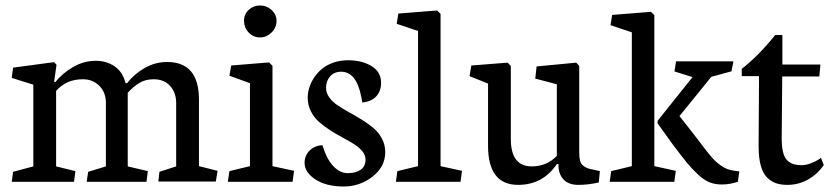

<svg xmlns="http://www.w3.org/2000/svg" viewBox="-20 -658 3002 695"><path d="M434.6 -356.9H439.9Q465.8 -390.1 503.7 -411.9Q541.5 -433.6 585 -433.6Q700.2 -433.6 700.2 -297.4V-56.6L767.6 -39.6L761.2 -1H553.2L557.1 -36.1L617.7 -55.7V-285.6Q617.7 -322.3 595.9 -346.7Q574.2 -371.1 536.1 -371.1Q506.8 -371.1 485.1 -358.2Q463.4 -345.2 442.4 -322.3V-55.7L515.1 -38.6L510.3 0H293.5L299.3 -36.1L363.3 -55.7V-285.6Q363.3 -323.7 339.4 -347.4Q315.4 -371.1 279.8 -371.1Q220.2 -371.1 183.1 -329.1V-55.7L252.9 -38.6L248 0H22.5L27.3 -36.1L100.6 -55.7V-351.6L22.5 -376L27.3 -413.1L175.8 -433.1L184.6 -423.3L175.8 -361.3H180.7Q206.5 -393.6 245.4 -415.8Q284.2 -438 327.1 -438Q364.3 -438 394 -418.5Q423.8 -398.9 434.6 -356.9Z M810.5 -38.6 884.8 -56.6V-356.9L810.5 -383.8L816.9 -420.9L954.1 -432.1L966.3 -419.9V-56.6L1044.4 -39.6L1039.1 0H804.7ZM920.9 -638.2Q945.3 -638.2 963.1 -621.8Q981 -605.5 981 -582.5Q981 -558.1 962.9 -540.3Q944.8 -522.5 920.9 -522.5Q897 -522.5 880.1 -540.3Q863.3 -558.1 863.3 -583Q863.3 -606.4 880.4 -622.3Q897.5 -638.2 920.9 -638.2Z M1291.5 -287.1 1287.6 -308.1Q1270 -398.4 1214.8 -398.4Q1189.9 -398.4 1175 -381.6Q1160.2 -364.7 1160.2 -340.3Q1160.2 -321.8 1171.9 -305.4Q1183.6 -289.1 1202.6 -276.4Q1221.7 -263.7 1244.4 -251.2Q1267.1 -238.8 1290 -224.6Q1313 -210.4 1331.8 -194.6Q1350.6 -178.7 1362.5 -156.2Q1374.5 -133.8 1374.5 -107.4Q1374.5 -54.7 1328.6 -18.8Q1282.7 17.1 1224.1 17.1Q1161.1 17.1 1121.8 -8.5Q1082.5 -34.2 1082.5 -68.8Q1082.5 -94.2 1100.1 -112.3Q1117.7 -130.4 1147 -132.8Q1162.1 -82.5 1186.3 -56.9Q1210.4 -31.2 1239 -31.2Q1267.6 -31.2 1285.4 -43.5Q1303.2 -55.7 1303.2 -80.6Q1303.2 -96.2 1291.7 -110.4Q1280.3 -124.5 1261.7 -136.2Q1243.2 -147.9 1220.9 -159.7Q1198.7 -171.4 1176.3 -185.8Q1153.8 -200.2 1135.5 -216.1Q1117.2 -231.9 1105.5 -254.9Q1093.8 -277.8 1093.8 -304.7Q1093.8 -321.8 1099.4 -340.3Q1105 -358.9 1116.9 -377Q1128.9 -395 1145.8 -408.9Q1162.6 -422.9 1187 -431.4Q1211.4 -439.9 1239.7 -439.9Q1290.5 -439.9 1325 -418.7Q1359.4 -397.5 1359.4 -358.4Q1359.4 -327.6 1341.3 -308.6Q1323.2 -289.6 1291.5 -287.1Z M1574.7 -56.6 1652.3 -39.6 1647 0H1413.1L1418.5 -38.6L1493.2 -56.6V-545.9L1416 -571.8L1421.9 -608.9L1562.5 -620.1L1574.7 -607.9Z M2001.5 -64H1995.6Q1944.8 11.2 1855.5 11.2Q1746.6 11.2 1746.6 -130.4V-355.5L1679.7 -382.3L1686 -420.9L1817.4 -431.2L1829.1 -419.4V-154.8Q1829.1 -55.7 1904.8 -55.7Q1959.5 -55.7 1995.6 -93.8V-353L1917.5 -373.5L1922.4 -417.5L2065.9 -431.2L2076.7 -419.4V-105Q2076.7 -87.4 2079.8 -75.9Q2083 -64.5 2091.3 -58.1Q2099.6 -51.8 2106.9 -49.1Q2114.3 -46.4 2129.4 -43.5L2151.4 -38.6L2147.5 2.4Q2110.4 11.2 2073.2 11.2Q2038.1 11.2 2019.8 -8.5Q2001.5 -28.3 2001.5 -60.1Z M2360.4 -220.7 2486.8 -378.9 2421.4 -399.4 2427.2 -436H2634.8L2627.9 -399.9L2554.7 -379.9L2439.5 -237.8L2478 -189Q2490.2 -173.8 2506.1 -152.8Q2522 -131.8 2530.5 -120.6Q2539.1 -109.4 2551.3 -94.7Q2563.5 -80.1 2571.8 -72.8Q2580.1 -65.4 2591.1 -57.6Q2602.1 -49.8 2613.3 -45.9Q2624.5 -42 2637.2 -40L2656.2 -37.6L2650.9 0Q2622.1 9.8 2592.8 9.8Q2568.8 9.8 2549.1 2.2Q2529.3 -5.4 2507.1 -25.9Q2484.9 -46.4 2465.3 -70.3Q2445.8 -94.2 2411.6 -140.1L2360.4 -211.4ZM2192.4 -38.6 2267.1 -56.6V-541L2189.9 -566.9L2195.8 -604L2336.4 -615.2L2348.6 -603V-575.2V-56.6L2426.3 -39.6L2420.9 0H2187Z M2786.1 -531.2H2812V-424.3H2949.7L2945.8 -381.3H2811.5L2809.6 -159.2V-155.8Q2809.6 -102.1 2826.4 -81.1Q2843.3 -60.1 2881.3 -60.1Q2897.5 -60.1 2915 -66.9Q2932.6 -73.7 2942.4 -80.1L2951.7 -86.9L2961.9 -60.5Q2939 -27.3 2904.8 -8.1Q2870.6 11.2 2830.1 11.2Q2806.2 11.2 2788.1 4.9Q2770 -1.5 2755.6 -16.6Q2741.2 -31.7 2733.6 -59.3Q2726.1 -86.9 2726.1 -126.5V-141.6L2727.5 -382.3H2665V-408.7Q2726.6 -457 2786.1 -531.2Z"/></svg>

Font: Neuton
Style: Regular
Weight: 400
Designer: Brian M Zick
Version: Version 1.3